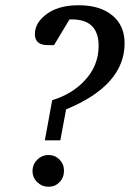

<svg xmlns="http://www.w3.org/2000/svg" viewBox="-20 -703 526 732"><path d="M455 -538Q455 -378 232 -286L210 -168H151L179 -321Q254 -344 301 -394Q356 -451 356 -528Q356 -629 254 -629H245L186 -531H162Q113 -531 113 -573Q113 -613 151 -644Q197 -683 280 -683Q361 -683 408 -644.5Q455 -606 455 -538ZM224 -52Q224 -26 207 -8.5Q190 9 165 9Q140 9 122 -8.5Q104 -26 104 -51Q104 -76 122 -94Q140 -112 165 -112Q190 -112 207 -94.5Q224 -77 224 -52Z"/></svg>

Font: Apparatus SIL
Style: Italic
Weight: 400
Italic angle: -11°
Version: Version 1.0